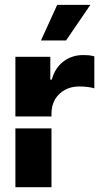

<svg xmlns="http://www.w3.org/2000/svg" viewBox="-20 -783 416 803"><path d="M44.4 -295.9V-545.4H190.4V-449.7H196.3Q210.4 -500 246.6 -526.9Q282.2 -552.7 327.1 -552.7Q334 -552.7 351.6 -551.8Q363.8 -550.3 374.5 -547.4V-413.6Q364.3 -417 345.2 -419.4Q328.1 -421.4 310.5 -421.4Q278.3 -421.4 251.5 -407.2Q225.1 -392.6 210 -367.2Q195.3 -341.8 195.3 -308.1V-295.9ZM44.4 0V-246.1H195.3V0ZM151.4 -613.8 219.2 -762.7H357.9L256.3 -613.8Z"/></svg>

Font: Inter Tight Stencil
Style: Bold
Weight: 700
Designer: Rasmus Andersson
Foundry: rsms
Version: Version 3.004;Glyphs 3.1.2 (3151)